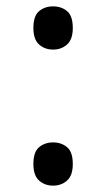

<svg xmlns="http://www.w3.org/2000/svg" viewBox="-20 -570 334 604"><path d="M147 -414Q121 -414 103 -430Q85 -446 85 -482Q85 -520 103 -535Q121 -550 147 -550Q173 -550 191 -535Q209 -520 209 -482Q209 -446 191 -430Q173 -414 147 -414ZM147 14Q121 14 103 -2Q85 -18 85 -54Q85 -92 103 -107Q121 -122 147 -122Q173 -122 191 -107Q209 -92 209 -54Q209 -18 191 -2Q173 14 147 14Z"/></svg>

Font: kannada15
Style: Book
Weight: 400
Designer: Jelle Bosma - Monotype Design Team
Foundry: Monotype Imaging Inc.
Version: Version 2.003